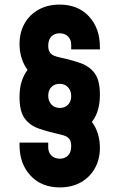

<svg xmlns="http://www.w3.org/2000/svg" viewBox="-20 -786 520 836"><path d="M240.5 30Q160.5 30 112.8 -21.5Q65 -73 65 -155V-165H190V-145Q190 -122.5 203.8 -108.8Q217.5 -95 240.5 -95Q262.5 -95 276.2 -108.8Q290 -122.5 290 -150Q290 -168 284 -177.8Q278 -187.5 266.8 -192.8Q255.5 -198 240 -201Q188.5 -212.5 149 -226.2Q109.5 -240 87.2 -270.8Q65 -301.5 65 -363.5Q65 -401.5 74 -430.5Q83 -459.5 100 -482Q84 -502.5 74.5 -531.8Q65 -561 65 -594Q65 -644.5 86.8 -683.2Q108.5 -722 148 -744Q187.5 -766 239.5 -766Q320 -766 367.5 -714.5Q415 -663 415 -581V-571H290V-591Q290 -613.5 276.2 -627.2Q262.5 -641 239.5 -641Q217.5 -641 203.8 -627.2Q190 -613.5 190 -587Q190 -568.5 196.8 -558.5Q203.5 -548.5 214.8 -543.8Q226 -539 240 -536Q292 -525 331.2 -511Q370.5 -497 392.8 -466.2Q415 -435.5 415 -373.5Q415 -335.5 406.2 -306.5Q397.5 -277.5 380 -255Q396 -235 405.5 -205.8Q415 -176.5 415 -142.5Q415 -92.5 393.2 -53.5Q371.5 -14.5 332.2 7.8Q293 30 240.5 30ZM240.5 -316Q262.5 -316 276.2 -330Q290 -344 290 -367.5Q290 -391 276.2 -406Q262.5 -421 239.5 -421Q217.5 -421 203.8 -407Q190 -393 190 -369.5Q190 -346 203.8 -331Q217.5 -316 240.5 -316Z"/></svg>

Font: Mohave Light
Style: Bold
Weight: 700
Version: Version 2.003